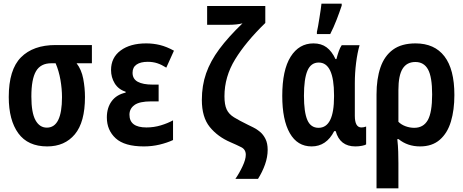

<svg xmlns="http://www.w3.org/2000/svg" viewBox="-20 -793 2540 1053"><path d="M239 10Q133 10 80.5 -62Q28 -134 28 -261Q28 -411 95 -478.5Q162 -546 285 -546H484V-446H400Q427 -411 436.5 -361Q446 -311 446 -261Q446 -123 390.5 -56.5Q335 10 239 10ZM237 -93Q320 -93 320 -260Q320 -306 311.5 -355Q303 -404 285 -446H261Q203 -446 177.5 -402.5Q152 -359 152 -264Q152 -175 174.5 -134Q197 -93 237 -93Z M769 10Q663 10 614.5 -34.5Q566 -79 566 -149Q566 -202 592.5 -238Q619 -274 669 -285V-290Q629 -303 609 -336Q589 -369 589 -409Q589 -477 641.5 -516Q694 -555 782 -555Q821 -555 857.5 -546Q894 -537 934 -515L892 -422Q867 -438 843 -446Q819 -454 790 -454Q751 -454 729 -439Q707 -424 707 -394Q707 -360 735.5 -344.5Q764 -329 817 -329H850V-237H809Q745 -237 717.5 -217Q690 -197 690 -164Q690 -94 783 -94Q824 -94 862 -105.5Q900 -117 929 -133V-25Q897 -10 855.5 0Q814 10 769 10Z M1271 188Q1293 156 1310.5 118.5Q1328 81 1328 56Q1328 27 1303.5 14.5Q1279 2 1244 -13Q1174 -43 1130.5 -96.5Q1087 -150 1087 -245Q1087 -324 1110.5 -391Q1134 -458 1183 -524Q1232 -590 1310 -665Q1294 -661 1275 -659Q1256 -657 1233 -657H1116V-760H1435V-667Q1328 -563 1269.5 -467.5Q1211 -372 1211 -265Q1211 -219 1223 -193Q1235 -167 1263.5 -149.5Q1292 -132 1339 -109Q1351 -103 1369.5 -94Q1388 -85 1406 -70Q1424 -55 1436 -31Q1448 -7 1448 29Q1448 68 1433.5 109Q1419 150 1395 188Z M1689 10Q1611 10 1569.5 -62.5Q1528 -135 1528 -267Q1528 -409 1574 -482Q1620 -555 1699 -555Q1742 -555 1771 -533.5Q1800 -512 1820 -469H1825Q1831 -492 1838 -512Q1845 -532 1854 -545H1952Q1940 -504 1933 -448.5Q1926 -393 1926 -337V-158Q1926 -94 1962 -94Q1975 -94 1988 -99V-1Q1983 3 1965.5 6.5Q1948 10 1929 10Q1844 10 1821 -74H1813Q1770 10 1689 10ZM1727 -92Q1812 -92 1812 -263V-271Q1812 -450 1728 -450Q1685 -450 1666 -405Q1647 -360 1647 -268Q1647 -178 1665.5 -135Q1684 -92 1727 -92ZM1718 -618Q1721 -629 1724.5 -650Q1728 -671 1732 -695.5Q1736 -720 1739 -741Q1742 -762 1743 -773H1854V-762Q1842 -726 1826 -684.5Q1810 -643 1791 -606H1718Z M2045 -275Q2045 -360 2066.5 -423Q2088 -486 2135 -520.5Q2182 -555 2259 -555Q2363 -555 2417.5 -484Q2472 -413 2472 -272Q2472 -190 2453 -126.5Q2434 -63 2392 -26.5Q2350 10 2284 10Q2215 10 2166 -30H2159Q2163 6 2164 40Q2165 74 2165 102V240H2045ZM2252 -92Q2302 -92 2326 -134Q2350 -176 2350 -275Q2350 -371 2327.5 -412Q2305 -453 2258 -453Q2211 -453 2188 -416Q2165 -379 2165 -299V-125Q2181 -109 2204.5 -100.5Q2228 -92 2252 -92Z"/></svg>

Font: Noto Sans Mono ExtraCondensed
Style: Bold
Weight: 700
Width: 2
Designer: Monotype Design Team
Foundry: Monotype Imaging Inc.
Version: Version 2.014